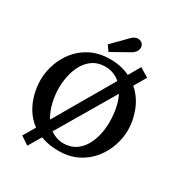

<svg xmlns="http://www.w3.org/2000/svg" viewBox="-233 -1089 1242 1334"><g transform="rotate(30 388.5 -421.5)"><path d="M389 16Q348 16 312.5 9.5Q277 3 247 -9L187 93L121 49L177 -46Q128 -82 97.5 -131.5Q67 -181 52.5 -237.5Q38 -294 38 -350Q38 -413 59.5 -477.5Q81 -542 124.5 -596Q168 -650 234 -683Q300 -716 388 -716Q434 -716 473.5 -707Q513 -698 546 -682L600 -776L672 -732L616 -636Q679 -581 709 -503.5Q739 -426 739 -350Q739 -288 717.5 -223.5Q696 -159 652.5 -105Q609 -51 543.5 -17.5Q478 16 389 16ZM176 -364Q176 -311 189.5 -251.5Q203 -192 233 -143L504 -609Q479 -631 447.5 -643Q416 -655 379 -654Q324 -653 285 -626.5Q246 -600 222 -557.5Q198 -515 187 -464Q176 -413 176 -364ZM397 -46Q452 -47 490.5 -72.5Q529 -98 553.5 -140.5Q578 -183 589 -233Q600 -283 600 -332Q600 -391 589.5 -443.5Q579 -496 558 -538L289 -81Q311 -65 338 -55.5Q365 -46 397 -46ZM350 -753 319 -796 435 -914Q459 -937 484 -936Q509 -935 522 -917Q535 -898 527.5 -874Q520 -850 493 -833Z"/></g></svg>

Font: Lora SemiBold
Style: Regular
Weight: 600
Designer: Olga Karpushina, Alexei Vanyashin (Cyrillic)
Foundry: Cyreal
Version: Version 3.011; ttfautohint (v1.8.4.7-5d5b)